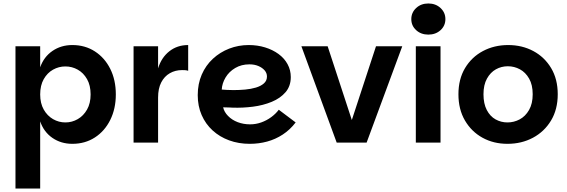

<svg xmlns="http://www.w3.org/2000/svg" viewBox="-20 -820 3260 1104"><path d="M396 7Q331 7 281.5 -27Q232 -61 211 -122V264H69V-554H211V-433Q232 -493 281.5 -527Q331 -561 396 -561Q469 -561 525.5 -524.5Q582 -488 614 -424Q646 -360 646 -277Q646 -195 614 -130.5Q582 -66 525.5 -29.5Q469 7 396 7ZM356 -116Q394 -116 427 -135Q460 -154 480.5 -190Q501 -226 501 -277Q501 -329 480.5 -365Q460 -401 427 -419.5Q394 -438 356 -438Q318 -438 285 -419.5Q252 -401 231.5 -365Q211 -329 211 -277Q211 -226 231.5 -190Q252 -154 285 -135Q318 -116 356 -116Z M748 0V-554H889V0ZM859 -259 889 -427Q908 -489 953.5 -525Q999 -561 1062 -561V-413Q1053 -416 1044.5 -416.5Q1036 -417 1027 -417Q988 -417 956.5 -399Q925 -381 907 -346Q889 -311 889 -259Z M1416 7Q1352 7 1297.5 -13Q1243 -33 1202.5 -70Q1162 -107 1139.5 -158.5Q1117 -210 1117 -273Q1117 -338 1140 -391Q1163 -444 1204 -482Q1245 -520 1298 -540.5Q1351 -561 1410 -561Q1460 -561 1504 -547.5Q1548 -534 1581.5 -509.5Q1615 -485 1633.5 -451Q1652 -417 1652 -377Q1652 -325 1622 -290Q1592 -255 1542.5 -234.5Q1493 -214 1434 -206.5Q1375 -199 1318 -201Q1309 -202 1297 -202Q1285 -202 1275.5 -202.5Q1266 -203 1263 -203Q1269 -176 1291.5 -153Q1314 -130 1347 -117.5Q1380 -105 1418 -105Q1451 -105 1482 -116Q1513 -127 1539.5 -146.5Q1566 -166 1583 -189L1680 -116Q1648 -74 1606 -46.5Q1564 -19 1516 -6Q1468 7 1416 7ZM1323 -302Q1356 -302 1389.5 -305Q1423 -308 1451.5 -316.5Q1480 -325 1497.5 -340.5Q1515 -356 1515 -380Q1515 -400 1501.5 -415.5Q1488 -431 1465.5 -440.5Q1443 -450 1414 -450Q1368 -450 1332.5 -429Q1297 -408 1277 -374.5Q1257 -341 1255 -305Q1267 -304 1285 -303Q1303 -302 1323 -302Z M1864 -554 2003 -130 2142 -554H2293L2088 0H1916L1713 -554Z M2371 0V-554H2513V0ZM2443 -621Q2401 -621 2373 -646.5Q2345 -672 2345 -710Q2345 -748 2373 -774Q2401 -800 2443 -800Q2485 -800 2513 -774Q2541 -748 2541 -710Q2541 -672 2513 -646.5Q2485 -621 2443 -621Z M2898 7Q2818 7 2754.5 -28Q2691 -63 2653.5 -127Q2616 -191 2616 -278Q2616 -365 2654 -428.5Q2692 -492 2757 -526.5Q2822 -561 2902 -561Q2982 -561 3046.5 -526.5Q3111 -492 3149 -428.5Q3187 -365 3187 -278Q3187 -191 3148.5 -127Q3110 -63 3044.5 -28Q2979 7 2898 7ZM2898 -116Q2935 -116 2968 -133.5Q3001 -151 3022 -187.5Q3043 -224 3043 -278Q3043 -332 3022.5 -368Q3002 -404 2969.5 -421.5Q2937 -439 2900 -439Q2863 -439 2831.5 -421.5Q2800 -404 2780 -368Q2760 -332 2760 -278Q2760 -224 2779 -187.5Q2798 -151 2829.5 -133.5Q2861 -116 2898 -116Z"/></svg>

Font: Parkinsans SemiBold
Style: Regular
Weight: 600
Designer: Red Stone, Indian Type Foundry
Foundry: Indian Type Foundry
Version: Version 1.000